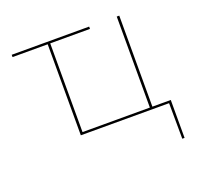

<svg xmlns="http://www.w3.org/2000/svg" viewBox="-103 -518 811 785"><g transform="rotate(-20 302.0 -125.5)"><path d="M572 155H562L561 0H177V-396H24V-406H361V-396H188V-10H481V-406H492V-10H572Z"/></g></svg>

Font: Ysabeau Infant Hairline
Style: Regular
Weight: 100
Designer: Christian Thalmann (Catharsis Fonts)
Version: Version 0.003